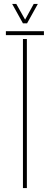

<svg xmlns="http://www.w3.org/2000/svg" viewBox="-20 -959 254 979"><path d="M10 -780V-800H204V-780ZM97 0V-760H117V0ZM97 -840 42 -939H63L108 -859L152 -939H173L118 -840Z"/></svg>

Font: Big Shoulders Stencil Display Thin
Style: Regular
Weight: 100
Designer: Patric King
Foundry: XO Type Co
Version: Version 1.000